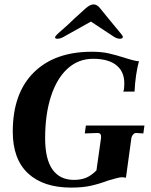

<svg xmlns="http://www.w3.org/2000/svg" viewBox="-20 -842 686 872"><path d="M38 -244Q38 -418 133 -512.5Q228 -607 397 -607Q441 -607 474 -599.5Q507 -592 548 -579Q594 -564 611 -564Q595 -504 591 -426H540Q544 -435 544 -449Q549 -510 512.5 -542.5Q476 -575 403 -575Q336 -575 287 -530.5Q238 -486 211.5 -404.5Q185 -323 185 -214Q185 -119 218.5 -72Q252 -25 316 -25Q347 -25 370.5 -34.5Q394 -44 418 -68L439 -216V-222Q439 -238 424 -238L365 -236L370 -272H636L631 -236L598 -238Q591 -238 585 -231.5Q579 -225 577 -217L552 -35Q540 -37 533 -37Q520 -37 471 -22Q431 -7 393 1.5Q355 10 303 10Q177 10 107.5 -54.5Q38 -119 38 -244ZM230 -673Q230 -679 263 -707Q293 -733 316 -756L369 -804Q389 -822 405 -822Q421 -822 435 -804L474 -756Q494 -731 517 -704Q538 -680 538 -675Q538 -666 524 -666Q510 -666 493 -678L393 -744L275 -678Q256 -666 241 -666Q230 -666 230 -673Z"/></svg>

Font: Unna
Style: Bold Italic
Weight: 700
Italic angle: -8.05°
Designer: Jorge de Buen Unna
Foundry: Omnibus-Type
Version: Version 2.008